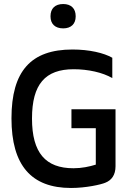

<svg xmlns="http://www.w3.org/2000/svg" viewBox="-20 -925 640 954"><path d="M538 -537V-638C496 -662 424 -679 340 -679C134 -679 37 -572 37 -337C37 -103 136 9 333 9C407 9 482 -8 503 -17C534 -29 554 -55 554 -99V-382H335V-288H456V-107C424 -97 386 -89 345 -89C207 -89 139 -165 139 -336C139 -507 205 -581 346 -581C418 -581 490 -565 538 -537ZM231 -843C231 -807 253 -784 294 -784C334 -784 356 -807 356 -843V-845C356 -882 334 -905 294 -905C253 -905 231 -882 231 -845Z"/></svg>

Font: LT Wave Mono Medium
Style: Regular
Weight: 500
Designer: Daniel Lyons
Version: Version 2.5 (Glyphs App)